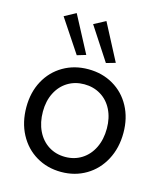

<svg xmlns="http://www.w3.org/2000/svg" viewBox="-117 -868 816 963"><g transform="rotate(15 291.0 -387.0)"><path d="M39.1 -261.7Q39.1 -338.9 71.5 -398.7Q104 -458.5 161.4 -491.9Q218.8 -525.4 291 -525.4Q363.8 -525.4 421.1 -491.9Q478.5 -458.5 510.7 -398.7Q543 -338.9 543 -261.7Q543 -183.6 510.3 -122.1Q477.5 -60.5 420.2 -26.4Q362.8 7.8 291 7.8Q218.8 7.8 161.4 -26.4Q104 -60.5 71.5 -121.8Q39.1 -183.1 39.1 -261.7ZM457 -261.7Q457 -316.9 435.8 -359.1Q414.6 -401.4 376.7 -424.3Q338.9 -447.3 291 -447.3Q243.2 -447.3 205.6 -424.3Q168 -401.4 146.5 -359.1Q125 -316.9 125 -261.7Q125 -205.1 146 -161.6Q167 -118.2 204.8 -94.2Q242.7 -70.3 291 -70.3Q338.9 -70.3 376.7 -94.2Q414.6 -118.2 435.8 -161.6Q457 -205.1 457 -261.7ZM254.9 -750 315.4 -782.2 415 -591.8 367.2 -578.1ZM101.6 -750 161.1 -782.2 261.7 -591.8 215.8 -578.1Z"/></g></svg>

Font: Reddit Sans Fudge
Style: Regular
Weight: 400
Designer: Stephen Hutchings
Foundry: Reddit
Version: Version 1.011